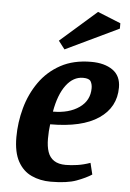

<svg xmlns="http://www.w3.org/2000/svg" viewBox="-53 -770 557 820"><g transform="rotate(5 225.5 -360.0)"><path d="M195 10Q150 10 113 -7Q76 -24 54.5 -63Q33 -102 33 -167Q33 -230 50 -292Q67 -354 102.5 -404.5Q138 -455 193 -485Q248 -515 324 -515Q381 -515 416 -490.5Q451 -466 451 -416Q451 -331 379.5 -282.5Q308 -234 172 -234Q170 -217 169 -204.5Q168 -192 168 -172Q168 -139 176 -115.5Q184 -92 203 -79.5Q222 -67 253 -67Q276 -67 303 -71Q330 -75 358 -85L370 -36Q346 -20 305.5 -5Q265 10 195 10ZM179 -289Q248 -289 291.5 -319.5Q335 -350 335 -403Q335 -420 328 -432Q321 -444 295 -444Q253 -444 222.5 -403.5Q192 -363 179 -289ZM205 -558 178 -593 334 -730 433 -690V-667Z"/></g></svg>

Font: Manuale
Style: Bold Italic
Weight: 700
Italic angle: -11°
Version: Version 1.002